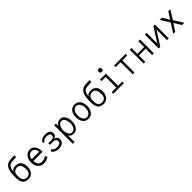

<svg xmlns="http://www.w3.org/2000/svg" viewBox="591 -3009 5417 5417"><g transform="rotate(-45 3300.0 -300.5)"><path d="M123 -58Q94 -96 80.5 -157.8Q67 -219.5 67 -305Q67 -422 82 -501.2Q97 -580.5 129 -631Q194 -735 330 -741L487 -747V-676L317 -664Q257.5 -659 223.8 -635.8Q190 -612.5 172 -568.2Q154 -524 141 -446H147Q168.5 -482.5 208 -499.8Q247.5 -517 306 -517Q374 -517 423.5 -487.8Q473 -458.5 500 -399Q527 -339.5 527 -251Q527 -175.5 498 -115.8Q469 -56 416.5 -22.5Q364 11 295 11Q176.5 11 123 -58ZM448 -215Q448 -295.5 433.5 -348.2Q419 -401 385.8 -428Q352.5 -455 297 -455Q247 -455 212.2 -432Q177.5 -409 160.2 -373.2Q143 -337.5 143 -299V-244Q143 -144.5 183.5 -97.8Q224 -51 295 -51Q340 -51 374.5 -69.8Q409 -88.5 428.5 -125.5Q448 -162.5 448 -215Z M676.5 -279Q676.5 -356 708.5 -419.8Q740.5 -483.5 794.2 -520.2Q848 -557 910.5 -557Q972.5 -557 1020.8 -522Q1069 -487 1096.2 -418.5Q1123.5 -350 1123.5 -254H755.5Q754 -162 794.8 -114Q835.5 -66 910.5 -66Q968.5 -66 1007.8 -82Q1047 -98 1077.5 -120L1118.5 -60Q1082 -30.5 1030.2 -11.2Q978.5 8 909.5 8Q855 8 801.5 -21.2Q748 -50.5 712.2 -115Q676.5 -179.5 676.5 -279ZM909.5 -486Q868.5 -486 834.8 -465.8Q801 -445.5 780.5 -408.5Q760 -371.5 756.5 -323H1053.5Q1052 -371.5 1033.2 -408.5Q1014.5 -445.5 982.2 -465.8Q950 -486 909.5 -486Z M1291 -91 1344 -135Q1369.5 -95 1408.8 -74.5Q1448 -54 1509 -54Q1578 -54 1612 -78.8Q1646 -103.5 1646 -144V-159Q1646 -201.5 1619.8 -223.8Q1593.5 -246 1545 -246H1406V-310H1535Q1635 -310 1635 -390V-402Q1635 -483 1509.5 -483Q1446.5 -483 1410 -463.2Q1373.5 -443.5 1349 -405L1299 -440Q1323.5 -476.5 1352 -500.2Q1380.5 -524 1420.2 -536.5Q1460 -549 1515 -549Q1611.5 -549 1661.2 -511.8Q1711 -474.5 1711 -406Q1711 -311.5 1617 -288V-279Q1668.5 -271 1695.2 -238.8Q1722 -206.5 1722 -154Q1722 -103 1696.8 -65.5Q1671.5 -28 1622.5 -8Q1573.5 12 1505 12Q1428 12 1376.5 -13.8Q1325 -39.5 1291 -91Z M1880 -550H1949L1952 -455Q1980.5 -505.5 2022.2 -532.8Q2064 -560 2118 -560Q2186.5 -560 2232 -518Q2277.5 -476 2298.8 -411Q2320 -346 2320 -276Q2320 -203.5 2296.8 -138.5Q2273.5 -73.5 2224 -32.5Q2174.5 8.5 2100 8.5Q2053.5 8.5 2019.2 -10.2Q1985 -29 1955 -69V190H1883V-427Q1883 -494.5 1880 -550ZM2247 -267Q2247 -319 2233.2 -370.8Q2219.5 -422.5 2188.2 -457.8Q2157 -493 2108 -493Q2058.5 -493 2024.2 -457Q1990 -421 1973.5 -367.8Q1957 -314.5 1957 -262.5Q1957 -216 1970.8 -167.5Q1984.5 -119 2016.5 -85.2Q2048.5 -51.5 2099.5 -51.5Q2146.5 -51.5 2180 -81.5Q2213.5 -111.5 2230.2 -160.8Q2247 -210 2247 -267Z M2472.5 -279Q2472.5 -364 2500 -427.5Q2527.5 -491 2579 -525.5Q2630.5 -560 2700 -560Q2770 -560 2821.2 -525.2Q2872.5 -490.5 2900 -427Q2927.5 -363.5 2927.5 -278.5Q2927.5 -193 2899.5 -128.8Q2871.5 -64.5 2820 -29.8Q2768.5 5 2700 5Q2631.5 5 2580 -29.8Q2528.5 -64.5 2500.5 -128.8Q2472.5 -193 2472.5 -279ZM2853.5 -276.5Q2853.5 -344 2834.2 -393.5Q2815 -443 2780.2 -469.5Q2745.5 -496 2699.5 -496Q2653.5 -496 2619 -469.5Q2584.5 -443 2565.5 -393.2Q2546.5 -343.5 2546.5 -276Q2546.5 -208.5 2565.2 -159.5Q2584 -110.5 2618.5 -84.2Q2653 -58 2699 -58Q2745 -58 2780 -84.2Q2815 -110.5 2834.2 -159.8Q2853.5 -209 2853.5 -276.5Z M3123 -58Q3094 -96 3080.5 -157.8Q3067 -219.5 3067 -305Q3067 -422 3082 -501.2Q3097 -580.5 3129 -631Q3194 -735 3330 -741L3487 -747V-676L3317 -664Q3257.5 -659 3223.8 -635.8Q3190 -612.5 3172 -568.2Q3154 -524 3141 -446H3147Q3168.5 -482.5 3208 -499.8Q3247.5 -517 3306 -517Q3374 -517 3423.5 -487.8Q3473 -458.5 3500 -399Q3527 -339.5 3527 -251Q3527 -175.5 3498 -115.8Q3469 -56 3416.5 -22.5Q3364 11 3295 11Q3176.5 11 3123 -58ZM3448 -215Q3448 -295.5 3433.5 -348.2Q3419 -401 3385.8 -428Q3352.5 -455 3297 -455Q3247 -455 3212.2 -432Q3177.5 -409 3160.2 -373.2Q3143 -337.5 3143 -299V-244Q3143 -144.5 3183.5 -97.8Q3224 -51 3295 -51Q3340 -51 3374.5 -69.8Q3409 -88.5 3428.5 -125.5Q3448 -162.5 3448 -215Z M3706 -550H3944V-65H4109.5V0H3689.5V-65H3872V-488H3706ZM3838.5 -729Q3838.5 -762.5 3852.5 -776.8Q3866.5 -791 3899.5 -791Q3933.5 -791 3947.5 -777Q3961.5 -763 3961.5 -729Q3961.5 -695.5 3947.5 -681.2Q3933.5 -667 3899.5 -667Q3866.5 -667 3852.5 -681.2Q3838.5 -695.5 3838.5 -729Z M4465 -485H4270V-550H4730V-485H4535V0H4465Z M4896 -550H4965V-315H5236V-550H5306V0H5236V-254H4965V0H4896Z M5500 -550H5569V-123.5L5839 -550H5900V0H5832V-352L5838.5 -428L5564 0H5500Z M6257 -274.5 6088 -550H6175.5L6301.5 -341.5L6434 -550H6513.5L6346.5 -281L6521.5 0H6433L6300 -216L6159.5 0H6078.5Z"/></g></svg>

Font: JuliaMono Light
Style: Regular
Weight: 300
Monospace: yes
Designer: cormullion
Foundry: corm
Version: Version 0.054; ttfautohint (v1.8.4)